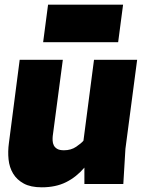

<svg xmlns="http://www.w3.org/2000/svg" viewBox="-20 -785 635 819"><path d="M185 -765H505L484 -605H164ZM248 -530 205 -205Q204 -196 204.5 -185Q205 -174 209.5 -165Q214 -156 224 -150Q234 -144 253 -144Q283 -144 305 -159Q327 -174 336 -185L381 -530H565L515 -150L506 0H340V-70Q306 -30 262 -8Q218 14 158 14Q111 14 81.5 -2Q52 -18 36 -44.5Q20 -71 16.5 -105Q13 -139 18 -175L64 -530Z"/></svg>

Font: Tanohe Sans Black
Style: Italic
Weight: 900
Designer: Village Type and Design LLC & Cristiano Sobral
Foundry: Cooper Hewitt Smithsonian Design Museum
Version: Version 1.00;January 12, 2020;FontCreator 12.0.0.2547 64-bit